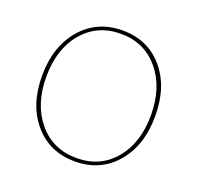

<svg xmlns="http://www.w3.org/2000/svg" viewBox="-124 -832 1003 976"><g transform="rotate(20 377.5 -344.5)"><path d="M380 -699Q516 -699 599.5 -602Q683 -505 683 -346Q683 -187 598.5 -88.5Q514 10 377 10Q240 10 156 -87.5Q72 -185 72 -343Q72 -501 157 -600Q242 -699 380 -699ZM379 -9Q506 -9 583.5 -101Q661 -193 661 -343Q661 -493 582.5 -586.5Q504 -680 377 -680Q250 -680 172 -588Q94 -496 94 -346Q94 -196 172.5 -102.5Q251 -9 379 -9Z"/></g></svg>

Font: Cantarell Thin
Style: Regular
Weight: 100
Designer: Dave Crossland, Nikolaus Waxweiler, Florian Fecher, Jacques Le Bailly, Eben Sorkin, Alexei Vanyashin, Alexios Zavras, Em
Version: Version 0.303